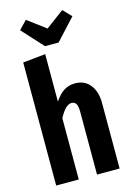

<svg xmlns="http://www.w3.org/2000/svg" viewBox="-143 -1047 766 1117"><g transform="rotate(-15 240.5 -488.5)"><path d="M433 -395V0H297V-380Q297 -413 288 -427Q279 -441 261 -441Q225 -441 187 -369V0H51V-741L187 -755V-469Q213 -508 242 -527Q271 -546 310 -546Q367 -546 400 -505Q433 -464 433 -395ZM397 -927 280 -800H198L82 -927L130 -977L239 -895L349 -977Z"/></g></svg>

Font: Fira Sans Compressed SemiBold
Style: Regular
Weight: 600
Width: 1
Designer: bBox Type GmbH & Carrois Corporate GbR & Edenspiekermann AG
Foundry: bBox Type GmbH & Carrois Corporate GbR & Edenspiekermann AG
Version: Version 4.301